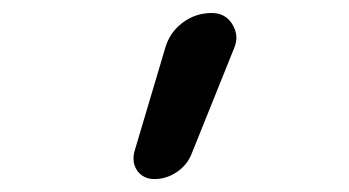

<svg xmlns="http://www.w3.org/2000/svg" viewBox="-20 -567 540 297"><path d="M235.4 -492.2Q242.2 -516.6 262.2 -531.7Q282.2 -546.9 307.6 -546.9Q328.1 -546.9 338.9 -530.3Q345.7 -519.5 345.7 -508.8Q345.7 -502 342.8 -494.1L276.4 -329.1Q269.5 -311.5 253.4 -300.8Q237.3 -290 218.8 -290Q202.1 -290 192.4 -302.7Q186.5 -311.5 186.5 -321.3Q186.5 -326.2 187.5 -331.1Z"/></svg>

Font: Rounded Mgen+ 2m regular
Style: Regular
Weight: 400
Designer: [Source Han Sans]
Ryoko NISHIZUKA  (kana & ideographs); Paul D. Hunt (Latin, Greek & Cyrillic); Wenlong ZHANG  (bopomofo
Version: Version 1.059.20150602